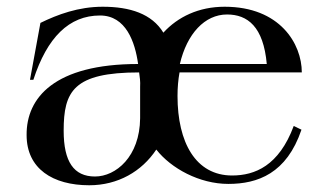

<svg xmlns="http://www.w3.org/2000/svg" viewBox="-20 -535 961 570"><path d="M245 15C330 15 401 -26 444 -91C488 -35 572 11 658 11C745 11 831 -20 875 -150L852 -161C808 -43 737 -14 669 -14C561 -14 507 -112 507 -250C507 -275 509 -298 513 -320H876C876 -405 811 -515 647 -515C570 -515 508 -485 465 -438C431 -494 366 -515 285 -515C213 -515 151 -492 100 -467L69 -298H79C120 -424 185 -489 277 -489C354 -489 381 -410 390 -345C142 -345 58 -245 59 -134C59 -34 137 15 245 15ZM262 -11C199 -11 169 -55 169 -147C169 -264 198 -320 393 -320C395 -307 397 -292 396 -278V-184C395 -70 324 -11 262 -11ZM772 -345H514C535 -435 588 -492 654 -492C715 -492 762 -456 772 -345Z"/></svg>

Font: Sprat
Style: Regular
Weight: 400
Designer: Ethan Nakache
Foundry: Collletttivo
Version: Version 2.000;Glyphs 3.2 (3217)